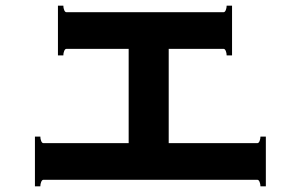

<svg xmlns="http://www.w3.org/2000/svg" viewBox="-20 -697 1040 676"><path d="M916 -216V-41H897Q897 -49 894 -56.5Q891 -64 886 -64H133Q128 -64 125 -56.5Q122 -49 122 -41H103V-216H122Q122 -208 125 -200.5Q128 -193 133 -193H433V-525H214Q209 -525 206 -517.5Q203 -510 203 -502H184V-677H203Q203 -669 206 -661.5Q209 -654 214 -654H767Q772 -654 775 -661.5Q778 -669 778 -677H797V-502H778Q778 -510 775 -517.5Q772 -525 767 -525H574V-193H886Q891 -193 894 -200.5Q897 -208 897 -216Z"/></svg>

Font: Aoboshi One
Style: Regular
Weight: 400
Designer: IKIMOJI
Foundry: Natsumi Matsuba
Version: Version 1.000; ttfautohint (v1.8.3)